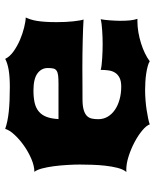

<svg xmlns="http://www.w3.org/2000/svg" viewBox="48 -614 572 707"><g transform="rotate(-90 333.5 -261.0)"><path d="M53.2 -81.1Q63 -92.8 68.4 -113.8Q73.7 -134.8 76.4 -159.4Q79.1 -184.1 79.8 -209Q80.6 -233.9 80.6 -252.9Q80.6 -272.9 79.1 -298.3Q77.6 -323.7 74.5 -347.9Q71.3 -372.1 66.2 -391.6Q61 -411.1 53.7 -419.9Q75.2 -419.9 101.1 -430.9Q127 -441.9 150.1 -458.3Q173.3 -474.6 190.4 -493.2Q207.5 -511.7 211.9 -527.3Q238.8 -518.1 275.4 -514.2Q312 -510.3 366.2 -510.3Q404.3 -510.3 429.2 -514.6Q454.1 -519 469.7 -527.3Q478 -510.3 497.3 -496.6Q516.6 -482.9 539.3 -473.1Q562 -463.4 584.7 -457.8Q607.4 -452.1 622.1 -451.7Q618.2 -443.4 615 -433.6Q611.8 -423.8 609.6 -410.6Q607.4 -397.5 606.2 -379.6Q605 -361.8 605 -337.9Q605 -321.3 605.7 -305.7Q606.4 -290 607.9 -276.9Q609.4 -263.7 611.1 -253.7Q612.8 -243.7 614.7 -238.8Q602.5 -239.7 582 -240.5Q561.5 -241.2 537.1 -241.9Q512.7 -242.7 486.1 -242.9Q459.5 -243.2 435.5 -243.2Q407.2 -243.2 379.2 -242.9Q351.1 -242.7 321.3 -242.7Q296.4 -242.7 281.7 -238.3Q267.1 -233.9 259.5 -226.3Q252 -218.8 249.8 -208Q247.6 -197.3 247.6 -184.6Q247.6 -165.5 256.8 -149.9Q266.1 -134.3 282.2 -123.3Q298.3 -112.3 320.3 -106.2Q342.3 -100.1 367.2 -100.1Q387.7 -100.1 399.9 -106.2Q412.1 -112.3 418.7 -122.6Q425.3 -132.8 427.2 -146.5Q429.2 -160.2 429.2 -175.8Q435.1 -173.8 446.8 -172.4Q458.5 -170.9 472.2 -170.2Q485.8 -169.4 499.8 -168.9Q513.7 -168.5 523.9 -168.5Q534.2 -168.5 547.4 -168.9Q560.5 -169.4 573.5 -170.2Q586.4 -170.9 597.7 -172.4Q608.9 -173.8 615.7 -175.8Q614.7 -170.4 613.5 -161.4Q612.3 -152.3 611.6 -142.1Q610.8 -131.8 610.4 -121.6Q609.9 -111.3 609.9 -104.5Q609.9 -80.6 611.6 -66.2Q613.3 -51.8 617.2 -40.5H608.4Q588.4 -40.5 567.4 -36.9Q546.4 -33.2 526.9 -27.1Q507.3 -21 490.2 -12.7Q473.1 -4.4 460.9 4.9Q454.1 0.5 442.1 -2.7Q430.2 -5.9 415.8 -8.1Q401.4 -10.3 385.5 -11.2Q369.6 -12.2 355 -12.2Q337.4 -12.2 318.4 -10.7Q299.3 -9.3 282 -6.6Q264.6 -3.9 250.5 -1Q236.3 2 228.5 4.9Q224.1 -7.8 205.8 -22.9Q187.5 -38.1 163.1 -51Q138.7 -64 111.3 -72.8Q84 -81.5 61.5 -81.5Q59.1 -81.5 57.1 -81.3Q55.2 -81.1 53.2 -81.1ZM377.9 -331.1Q397.5 -331.1 408.9 -332.5Q420.4 -334 426.5 -338.4Q432.6 -342.8 434.3 -350.3Q436 -357.9 436 -370.6Q436 -394 416 -408.7Q396 -423.3 353.5 -423.3Q327.1 -423.3 308.1 -418.9Q289.1 -414.6 276.1 -403.8Q263.2 -393.1 256.3 -375.5Q249.5 -357.9 248 -331.1Z"/></g></svg>

Font: Arbutus
Style: Regular
Weight: 400
Designer: Karolina Lach
Foundry: Sorkin Type Co.
Version: Version 1.002